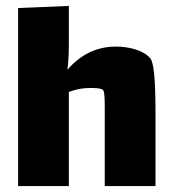

<svg xmlns="http://www.w3.org/2000/svg" viewBox="-20 -627 582 647"><path d="M486 -431C464 -457 416 -470 371 -470C306 -470 253 -444 208 -393L207 -394C211 -413 212 -454 212 -490V-607L41 -600V0H212V-317C230 -324 251 -329 270 -330C292 -332 323 -330 328 -323C334 -314 333 -262 333 -240V0H504V-242C504 -365 498 -417 486 -431Z"/></svg>

Font: FilmFarsi_V5 Display
Style: Regular
Weight: 400
Designer: Borna Izadpanah
Foundry: Borna Izadpanah
Version: Version 1.000;PS 001.000;hotconv 1.0.88;makeotf.lib2.5.64775